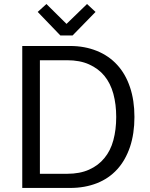

<svg xmlns="http://www.w3.org/2000/svg" viewBox="-20 -927 738 947"><path d="M166 -868.2 209 -907.2 308.1 -809.1 409.2 -907.2 451.2 -868.2 337.9 -752H277.8ZM89.8 -700.2H326.2Q397.9 -700.2 458 -675.8Q517.1 -651.9 558.1 -606.9Q599.1 -562.5 621.1 -497.1Q643.1 -432.1 643.1 -350.1Q643.1 -267.6 621.1 -202.1Q598.6 -136.2 558.1 -91.8Q516.6 -46.4 458 -23.4Q398.4 0 326.2 0H89.8ZM553.2 -350.1Q553.2 -412.1 539.1 -464.4Q524.9 -516.1 495.1 -552.7Q465.8 -588.4 419.4 -609.4Q374 -629.9 311 -629.9H176.8V-69.8H311Q374 -69.8 419.4 -90.3Q465.3 -110.8 495.1 -147.5Q525.4 -184.1 539.1 -235.4Q553.2 -287.6 553.2 -350.1Z"/></svg>

Font: Post Grotesk Regular
Style: Regular
Weight: 500
Version: 0.900; ttfautohint (v0.96) -l 8 -r 50 -G 200 -x 14 -w "gGD" 